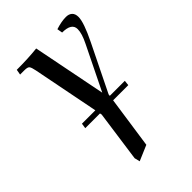

<svg xmlns="http://www.w3.org/2000/svg" viewBox="-223 -544 940 940"><g transform="rotate(-45 247.0 -74.5)"><path d="M58.1 -411.1 63 -439Q144.5 -439 204.1 -445.8L279.8 -64L391.1 -291Q415 -338.9 415 -369.1Q415 -411.1 349.1 -411.1L344.2 -439Q384.8 -452.1 416 -452.1Q436.5 -452.1 448.2 -441.2Q460 -430.2 460 -408.2Q460 -370.6 415 -278.8L295.9 -36.1L294.9 -26.9H398.9L396 0H291L252 269L171.9 303.2L165 274.9L202.1 9.8L200.2 0H98.1L102.1 -26.9H194.8L127 -371.1Q122.1 -396 116 -403.6Q109.9 -411.1 88.9 -411.1Z"/></g></svg>

Font: Dihjauti
Style: Bold Italic
Weight: 700
Italic angle: -9°
Designer: T. Christopher White
Version: Version 3.0.0